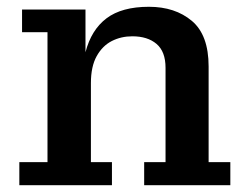

<svg xmlns="http://www.w3.org/2000/svg" viewBox="-20 -546 733 566"><path d="M37 0V-68H120V-451H45V-518H232V-392Q249 -458 294 -492Q339 -526 419 -526Q496 -526 545.5 -484.5Q595 -443 595 -350V-68H659V0H405V-68H468V-346Q468 -394 441.5 -416.5Q415 -439 370 -439Q337 -439 309.5 -425Q282 -411 265 -380.5Q248 -350 248 -301V-68H310V0Z"/></svg>

Font: Montagu Slab 16pt Medium
Style: Regular
Weight: 500
Designer: Florian Karsten
Foundry: Florian Karsten
Version: Version 1.000; ttfautohint (v1.8.3)